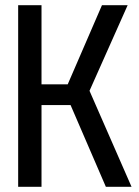

<svg xmlns="http://www.w3.org/2000/svg" viewBox="-20 -720 535 740"><path d="M50 0V-700H140V-395H241L373 -700H472L325 -370L487 0H388L252 -315H140V0Z"/></svg>

Font: Tektur SemiCondensed
Style: Regular
Weight: 400
Width: 4
Designer: Adam Jagosz
Foundry: Adam Jagosz
Version: Version 1.005;gftools[0.9.30]